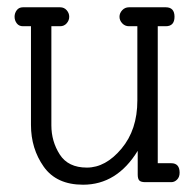

<svg xmlns="http://www.w3.org/2000/svg" viewBox="-20 -500 538 527"><path d="M357 -428H334Q323 -428 315.5 -436Q308 -444 308 -454Q308 -464 315.5 -472Q323 -480 334 -480H435Q459 -480 459 -454Q459 -428 435 -428H413V-52H450Q473 -52 473 -26Q473 -14 466 -7Q459 0 450 0H379Q367 0 362.5 -4.5Q358 -9 358 -21V-86Q301 7 208 7Q135 7 100 -42.5Q65 -92 65 -157V-428H43Q32 -428 26 -436Q20 -444 20 -454Q20 -464 26 -472Q32 -480 43 -480H145Q156 -480 163 -472Q170 -464 170 -454Q170 -444 163 -436Q156 -428 145 -428H121V-156Q121 -112 144 -76Q167 -40 218.5 -40Q270 -40 313.5 -92Q357 -144 357 -224Z"/></svg>

Font: Glass Antiqua
Style: Regular
Weight: 400
Version: 1.001